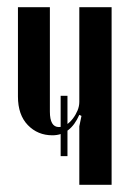

<svg xmlns="http://www.w3.org/2000/svg" viewBox="-20 -515 362 535"><path d="M201 -195Q176 -138 126 -138Q85 -138 57.5 -166.5Q30 -195 30 -246V-495H119V-204Q119 -161 144 -161Q155 -161 165 -167.5Q175 -174 183 -184.5Q191 -195 196 -207Q201 -219 201 -231V-495H291V0H201V-163L207 -192ZM149 -248H168V-80H149Z"/></svg>

Font: Moniqa Narrow Heading
Style: Bold
Weight: 700
Width: 4
Designer: Rajesh Rajput
Foundry: Rajesh Rajput
Version: Version 1.000